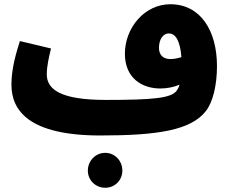

<svg xmlns="http://www.w3.org/2000/svg" viewBox="-20 -619 1100 907"><path d="M454 21C726 21 883 -4 953 -95C985 -136 1005 -215 1005 -307C1005 -474 927 -599 785 -599C662 -599 570 -487 570 -365C570 -249 652 -201 737 -201C768 -201 801 -207 828 -219C825 -207 820 -198 815 -191C789 -155 703 -147 480 -147C267 -147 201 -196 201 -268C201 -306 211 -349 221 -390L74 -425C58 -374 34 -298 34 -219C34 -96 118 21 454 21ZM731 -393C731 -430 748 -461 778 -461C809 -461 831 -427 837 -349C818 -343 799 -340 785 -340C750 -340 731 -360 731 -393ZM477 268C523 268 558 232 558 187C558 141 523 103 477 103C431 103 395 141 395 187C395 232 431 268 477 268Z"/></svg>

Font: Noto Sans Arabic UI Bk
Style: Regular
Weight: 900
Designer: Monotype Design Team, Nadine Chahine and Nizar Qandah
Foundry: Monotype Imaging Inc.
Version: Version 2.010